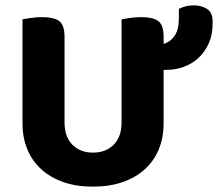

<svg xmlns="http://www.w3.org/2000/svg" viewBox="-20 -680 814 717"><path d="M591 -419V-220Q591 -166 573 -122.5Q555 -79 521 -48Q487 -17 438 0Q389 17 327 17Q265 17 216.5 0Q168 -17 134 -48Q100 -79 82 -122.5Q64 -166 64 -220V-608Q75 -610 95.5 -613Q116 -616 137 -616Q182 -616 201.5 -601Q221 -586 221 -542V-223Q221 -169 250.5 -139.5Q280 -110 327 -110Q375 -110 404.5 -139.5Q434 -169 434 -223V-608Q445 -610 465.5 -613Q486 -616 507 -616Q552 -616 571.5 -601Q591 -586 591 -542V-516Q617 -524 632.5 -547Q648 -570 648 -613V-647Q661 -653 673.5 -656.5Q686 -660 704 -660Q733 -660 753.5 -646.5Q774 -633 774 -600V-593Q774 -551 760 -519Q746 -487 722 -464.5Q698 -442 666.5 -430.5Q635 -419 600 -419Z"/></svg>

Font: Baloo Thambi 2
Style: Bold
Weight: 700
Designer: Aadarsh Rajan and Ek Type
Foundry: Ek Type
Version: Version 1.640;hotconv 1.0.111;makeotfexe 2.5.65597; ttfautoh